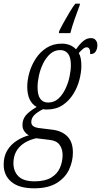

<svg xmlns="http://www.w3.org/2000/svg" viewBox="-63 -783 549 1043"><path d="M258 -613Q268 -634 283.5 -662Q299 -690 315.5 -717.5Q332 -745 346 -763H372L369 -752Q357 -720 343 -680.5Q329 -641 319 -603H257ZM122 240Q41 240 -1 205Q-43 170 -43 111Q-43 65 -23 33Q-3 1 28.5 -19Q60 -39 94 -48Q80 -55 69.5 -69.5Q59 -84 59 -104Q59 -132 75 -153.5Q91 -175 136 -202Q85 -231 85 -312Q85 -348 96.5 -388.5Q108 -429 131.5 -465Q155 -501 190.5 -523.5Q226 -546 273 -546Q296 -546 315.5 -538.5Q335 -531 350 -515Q369 -543 388.5 -559.5Q408 -576 431 -576Q448 -576 457 -565Q466 -554 466 -538Q466 -518 457 -503.5Q448 -489 427 -489Q428 -526 408 -526Q398 -526 388 -517.5Q378 -509 365 -495Q373 -481 376 -463.5Q379 -446 379 -426Q379 -391 368.5 -350Q358 -309 335 -272Q312 -235 276.5 -211.5Q241 -188 190 -188Q185 -188 180 -188.5Q175 -189 171 -190Q139 -174 123 -157.5Q107 -141 107 -120Q107 -105 118 -97.5Q129 -90 144 -88L225 -78Q275 -71 304 -41Q333 -11 333 46Q333 93 312.5 137.5Q292 182 245.5 211Q199 240 122 240ZM198 -226Q231 -226 254 -247Q277 -268 292.5 -300.5Q308 -333 315 -367.5Q322 -402 322 -429Q322 -472 306.5 -491.5Q291 -511 264 -511Q233 -511 210 -490.5Q187 -470 171.5 -438.5Q156 -407 148.5 -372.5Q141 -338 141 -310Q141 -266 156 -246Q171 -226 198 -226ZM125 202Q181 202 214.5 182Q248 162 262.5 129Q277 96 277 59Q277 26 260.5 3.5Q244 -19 207 -23L133 -32Q74 -18 42 16.5Q10 51 10 104Q10 147 37 174.5Q64 202 125 202Z"/></svg>

Font: Noto Serif ExtraCondensed Light
Style: Italic
Weight: 300
Width: 2
Italic angle: -12°
Designer: Monotype Design Team
Foundry: Monotype Imaging Inc.
Version: Version 2.014; ttfautohint (v1.8.4.7-5d5b)